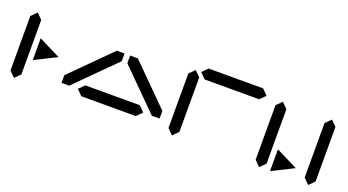

<svg xmlns="http://www.w3.org/2000/svg" viewBox="-49 -1175 2930 1617"><g transform="rotate(20 1416.0 -366.5)"><path d="M48.8 -97.7V-585.9L97.7 -634.8L146.5 -585.9V-97.7L97.7 -48.8ZM195.3 -244.1V-439.5L390.6 -341.8Z M683.6 -195.3H1171.9L1220.7 -146.5L1171.9 -97.7H683.6L634.8 -146.5ZM488.3 -215.3 833.5 -560.5H902.8V-491.7L557.1 -146.5H488.3ZM1367.2 -146.5H1297.9L952.6 -491.7V-560.5H1021.5L1367.2 -215.3Z M1464.8 -97.7V-585.9L1513.7 -634.8L1562.5 -585.9V-97.7L1513.7 -48.8ZM1611.3 -683.6H2099.6L2148.4 -634.8L2099.6 -585.9H1611.3L1562.5 -634.8Z M2246.1 -97.7V-585.9L2294.9 -634.8L2343.8 -585.9V-97.7L2294.9 -48.8ZM2392.6 -48.8V-244.1L2587.9 -146.5Z M2685.5 -97.7V-585.9L2734.4 -634.8L2783.2 -585.9V-97.7L2734.4 -48.8Z"/></g></svg>

Font: BabelStone Centaurian
Style: Regular
Weight: 400
Designer: Andrew West
Foundry: BabelStone
Version: Version 1.01 November 6, 2013